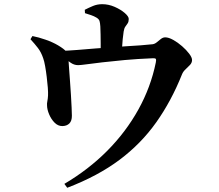

<svg xmlns="http://www.w3.org/2000/svg" viewBox="-20 -825 1040 913"><path d="M124.9 -638.5 134.2 -653.6Q163.4 -648 197 -636.2Q230.6 -624.5 256.1 -609.4Q285.3 -592 294.6 -580Q303.8 -567.9 305.6 -541.9Q306.3 -529.2 308.3 -501.7Q310.4 -474.3 312.8 -440.2Q315.3 -406.2 317.4 -372.6Q319.4 -339.1 320.6 -313Q321.8 -286.9 321.8 -274.9Q322.1 -250.2 309.9 -238Q297.6 -225.8 276.5 -225.5Q256 -225.3 239.7 -241.6Q223.4 -258 213.7 -281.2Q203.9 -304.4 203.7 -323.7Q202.7 -332 205.2 -344.1Q207.7 -356.3 208.4 -370.7Q209.1 -384.2 207.4 -407.9Q205.6 -431.6 202.2 -459.1Q198.9 -486.7 194.6 -510.6Q190.4 -534.5 185.5 -547.7Q175.8 -576.7 160.3 -596.8Q144.9 -616.8 124.9 -638.5ZM263.9 -565.7 264.3 -582.7Q304 -584.1 347.9 -587.5Q391.7 -590.8 433.1 -594.5Q474.4 -598.1 506 -599.7Q539.1 -602.7 576.4 -604.8Q613.8 -606.9 648 -609.4Q682.2 -611.9 706.2 -614.7Q716.7 -616.4 726.1 -624.4Q735.6 -632.4 745.3 -639.9Q755 -647.4 765.6 -647.4Q781.9 -647.4 803.6 -635.3Q825.4 -623.2 845.7 -605.4Q866.1 -587.6 879.6 -569.7Q893.2 -551.8 893.2 -539.6Q893.2 -526.8 883.5 -516.3Q873.8 -505.8 862.3 -495.3Q850.7 -484.8 845.5 -471.6Q794.8 -344.7 723 -243.4Q651.2 -142 548.3 -64.9Q445.4 12.2 299.7 67.9L286.1 49.3Q401.1 -18.6 489.9 -107.9Q578.7 -197.3 637.9 -304Q697.1 -410.7 720.9 -527.9Q723.6 -540.8 720.9 -544.8Q718.2 -548.7 706.7 -548Q633.2 -545 572.9 -539.5Q512.6 -534 466.7 -528.6Q420.9 -523.2 391.6 -519.2Q362.4 -515.2 351.3 -515.2Q331.8 -515.2 314.5 -527.8Q297.3 -540.3 263.9 -565.7ZM384.1 -762.4 383.1 -778.5Q401.5 -787.9 421.9 -796.5Q442.3 -805.1 466.3 -805.1Q495.9 -805.1 524.8 -792.6Q553.7 -780 573 -763.4Q592.2 -746.8 592.2 -734.9Q592.2 -721.8 587.1 -714.1Q582 -706.3 576.2 -698.6Q570.5 -690.8 568 -675.1Q565.6 -660.1 563.5 -638.6Q561.4 -617.1 560.2 -595.8Q558.9 -574.6 558.9 -559.1L458.8 -556.9Q458.8 -562.9 458.8 -579.4Q458.8 -595.8 458.8 -617.4Q458.8 -639 458.3 -661Q457.8 -683 457.1 -699.1Q456.1 -715.8 453.2 -725.2Q450.3 -734.6 438.3 -741.5Q427.2 -748.2 413.1 -753Q399.1 -757.7 384.1 -762.4Z"/></svg>

Font: Noto Serif SC
Style: Regular
Weight: 200
Designer: Ryoko NISHIZUKA 西塚涼子 (kana & ideographs); Frank Grießhammer (Latin, Greek & Cyrillic); Wenlong ZHANG 张文龙 (bopomofo); San
Foundry: Adobe
Version: Version 2.001;hotconv 1.1.0;makeotfexe 2.6.0